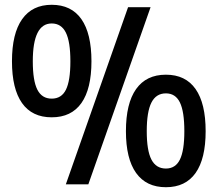

<svg xmlns="http://www.w3.org/2000/svg" viewBox="-20 -770 907 802"><path d="M196 -280Q114 -280 72 -339.5Q30 -399 30 -514Q30 -630 72.5 -690Q115 -750 196 -750Q278 -750 320 -690Q362 -630 362 -514Q362 -399 320 -339.5Q278 -280 196 -280ZM196 -358Q237 -358 255.5 -395.5Q274 -433 274 -514Q274 -596 255 -634Q236 -672 196 -672Q117 -672 117 -514Q117 -433 136 -395.5Q155 -358 196 -358ZM673 12Q591 12 548.5 -47.5Q506 -107 506 -222Q506 -338 548.5 -398Q591 -458 673 -458Q755 -458 797 -398Q839 -338 839 -222Q839 -107 797 -47.5Q755 12 673 12ZM673 -66Q713 -66 731.5 -103.5Q750 -141 750 -222Q750 -304 731.5 -342Q713 -380 673 -380Q632 -380 612.5 -341.5Q593 -303 593 -222Q593 -141 612.5 -103.5Q632 -66 673 -66ZM515 -740H609L349 0H255Z"/></svg>

Font: Encode Sans Compressed
Style: SemiBold
Weight: 600
Designer: Pablo Impallari, Andres Torresi
Foundry: Pablo Impallari, Andres Torresi
Version: Version 1.000; ttfautohint (v1.00) -l 8 -r 50 -G 200 -x 14 -